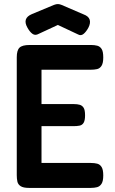

<svg xmlns="http://www.w3.org/2000/svg" viewBox="-20 -909 562 939"><path d="M122 10Q94 10 81 1.5Q68 -7 65 -21Q62 -35 62 -52V-629Q62 -663 75.5 -676Q89 -689 125 -689H425Q442 -689 455.5 -685.5Q469 -682 477 -669.5Q485 -657 485 -628Q485 -600 476.5 -587Q468 -574 454.5 -571Q441 -568 424 -568H183V-400H341Q358 -400 370 -396.5Q382 -393 389 -382Q396 -371 396 -345Q396 -320 389 -308.5Q382 -297 369 -294.5Q356 -292 339 -292H183V-112H425Q442 -112 455.5 -108.5Q469 -105 477 -92Q485 -79 485 -51Q485 -23 476.5 -10Q468 3 454.5 6.5Q441 10 424 10ZM263 -889Q269 -889 273.5 -887.5Q278 -886 281 -885L388 -839Q413 -830 418.5 -813Q424 -796 412 -773Q401 -753 388.5 -743Q376 -733 363 -740L263 -787L164 -741Q150 -735 137.5 -744.5Q125 -754 114 -774Q101 -797 106.5 -813.5Q112 -830 136 -840L244 -885Q247 -886 252 -887.5Q257 -889 263 -889Z"/></svg>

Font: Fredoka SemiCondensed Medium
Style: Regular
Weight: 500
Width: 4
Designer: Ben Nathan
Foundry: Milena B. Brandão, Ben Nathan
Version: Version 2.001